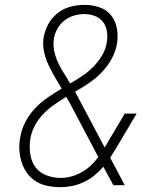

<svg xmlns="http://www.w3.org/2000/svg" viewBox="-20 -763 640 791"><path d="M230 8Q203 8 177 3Q151 -2 129.5 -15Q108 -28 93 -48Q78 -68 70 -92Q62 -116 60 -142.5Q58 -169 63 -195Q68 -228 83.5 -258.5Q99 -289 123 -315Q147 -341 175.5 -360.5Q204 -380 234 -398Q220 -422 205.5 -446.5Q191 -471 179 -497Q167 -523 161 -552Q155 -581 160 -611Q164 -630 171.5 -648Q179 -666 191 -682Q203 -698 219.5 -710.5Q236 -723 254 -730Q272 -737 291 -740Q310 -743 329 -743Q360 -743 389.5 -733Q419 -723 437.5 -700Q456 -677 461.5 -646Q467 -615 462 -584Q457 -552 440.5 -521.5Q424 -491 400 -466Q376 -441 347.5 -421.5Q319 -402 289 -385Q294 -377 298.5 -368.5Q303 -360 307 -352L411 -156Q413 -158 414.5 -161Q416 -164 418 -167L494 -295H543L455 -147Q450 -139 444.5 -130.5Q439 -122 434 -113L494 0H447L406 -76Q389 -57 369 -40.5Q349 -24 325.5 -13Q302 -2 278 3Q254 8 230 8ZM269 -419Q295 -434 319.5 -450.5Q344 -467 365 -488.5Q386 -510 401 -535.5Q416 -561 420 -589Q424 -611 420.5 -633.5Q417 -656 404.5 -672.5Q392 -689 371.5 -697Q351 -705 328 -705Q307 -705 285.5 -699Q264 -693 246 -679Q228 -665 217 -645.5Q206 -626 202 -604Q198 -578 203.5 -552.5Q209 -527 219.5 -504.5Q230 -482 243.5 -461Q257 -440 269 -419ZM230 -30Q251 -30 273.5 -36Q296 -42 316.5 -53.5Q337 -65 354 -81Q371 -97 385 -116L270 -334Q266 -341 262 -348.5Q258 -356 253 -364Q228 -349 203 -331.5Q178 -314 157.5 -292.5Q137 -271 123 -244.5Q109 -218 105 -190Q100 -160 104.5 -129Q109 -98 125.5 -75Q142 -52 170.5 -41Q199 -30 230 -30Z"/></svg>

Font: Iosevka Curly XLtExObl
Style: Regular
Weight: 200
Width: 7
Italic angle: -9°
Monospace: yes
Designer: Belleve Invis
Foundry: Belleve Invis
Version: Version 11.0.1; ttfautohint (v1.8.3)